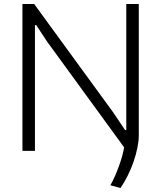

<svg xmlns="http://www.w3.org/2000/svg" viewBox="-20 -760 811 967"><path d="M536 173Q549 150 560 124.5Q571 99 580 74Q589 49 595.5 25.5Q602 2 605 -18L219 -548L162 -634L156 -633V0H93V-740H152L550 -194L610 -105H616V-740H679V-78Q679 -50 672 -15.5Q665 19 652.5 55Q640 91 623 125Q606 159 587 187Z"/></svg>

Font: Plata Sans Light
Style: Regular
Weight: 300
Designer: Pablo Impallari, Andres Torresi, & Cristiano Sobral
Foundry: Pablo Impallari, Andres Torresi, & Cristiano Sobral
Version: Version 1.00;December 28, 2019;FontCreator 12.0.0.2547 64-bi